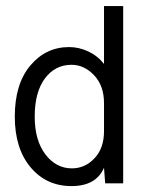

<svg xmlns="http://www.w3.org/2000/svg" viewBox="-20 -611 470 640"><path d="M390.6 0H330.6L326.7 -51.8Q300.3 9.3 218.3 9.3Q134.3 9.3 81.8 -53.5Q29.3 -116.2 29.3 -222.2Q29.3 -331.1 81.1 -392.6Q132.8 -454.1 210.4 -454.1Q242.7 -454.1 273.9 -439.7Q305.2 -425.3 326.7 -397.9V-590.8H390.6ZM326.7 -173.8V-267.1Q326.7 -325.2 293.7 -360.1Q260.7 -395 218.3 -395Q163.6 -395 129.6 -349.4Q95.7 -303.7 95.7 -222.2Q95.7 -143.6 131.1 -96.7Q166.5 -49.8 219.7 -49.8Q263.2 -49.8 294.9 -83.3Q326.7 -116.7 326.7 -173.8Z"/></svg>

Font: Meera
Style: Regular
Weight: 400
Designer: Hussain KH and Suresh P for Swathanthra Malayalam Computing (SMC)
Version: Version 7.0.0+20221109